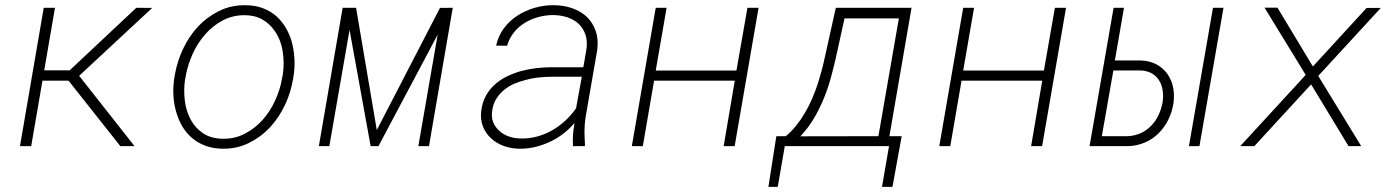

<svg xmlns="http://www.w3.org/2000/svg" viewBox="-20 -558 5322 733"><path d="M241.7 -250 439.5 0H493.7L282.2 -268.6L561 -527.8L500.5 -528.3L246.1 -289.6H148.9L189.9 -528.3H147L56.2 0H99.1L142.1 -250Z M647.5 -272.5 644.5 -254.4Q640.1 -221.7 642.3 -189.2Q644.5 -156.7 653.8 -127Q661.6 -100.1 675.8 -75.9Q689.9 -51.8 710.4 -33.7Q732.4 -13.7 762.5 -2.2Q792.5 9.3 830.1 9.8Q885.3 10.3 930.9 -12.5Q976.6 -35.2 1011.2 -72.3Q1045.4 -109.4 1067.9 -157.2Q1090.3 -205.1 1098.6 -255.4L1101.6 -273.4Q1106 -305.7 1103.8 -338.1Q1101.6 -370.6 1093.3 -400.4Q1085 -428.7 1070.1 -453.4Q1055.2 -478 1034.7 -496.6Q1012.7 -515.6 983.2 -526.9Q953.6 -538.1 916.5 -538.1Q861.8 -538.6 816.4 -516.1Q771 -493.7 736.8 -457.5Q701.7 -419.9 679 -371.6Q656.2 -323.2 647.5 -272.5ZM686.5 -254.4 689.9 -272.5Q697.8 -313.5 716.6 -354.5Q735.4 -395.5 764.2 -427.7Q793 -460.4 831.1 -480.5Q869.1 -500.5 915.5 -500Q954.6 -499.5 982.4 -483.2Q1010.3 -466.8 1028.3 -440.4Q1051.8 -407.7 1059.1 -362.3Q1066.4 -316.9 1059.6 -273.4L1056.2 -255.4Q1049.3 -215.8 1030.3 -174.1Q1011.2 -132.3 982.4 -100.1Q953.6 -67.9 915.5 -47.9Q877.4 -27.8 831.1 -28.3Q786.1 -28.8 755.9 -48.8Q725.6 -68.8 708.5 -100.6Q690.4 -133.8 685.5 -174.6Q680.7 -215.3 686.5 -254.4Z M1418.5 -61.5 1339.4 -528.3H1288.1L1197.3 0H1237.3L1314.5 -443.8L1395 0H1424.8L1650.9 -425.8L1577.1 0H1617.7L1708.5 -528.3L1659.7 -527.8Z M2167.5 0H2212.4L2213.4 -5.4Q2211.4 -31.2 2211.4 -56.9Q2211.4 -82.5 2215.3 -108.9L2260.3 -368.7Q2265.1 -408.7 2254.2 -439.9Q2243.2 -471.2 2220.2 -493.7Q2197.3 -515.1 2164.6 -526.6Q2131.8 -538.1 2093.8 -538.1Q2057.6 -538.6 2021.7 -528.3Q1985.8 -518.1 1955.6 -498.5Q1925.3 -479 1903.8 -450.2Q1882.3 -421.4 1874 -383.8L1916 -383.3Q1924.3 -412.1 1941.9 -434.1Q1959.5 -456.1 1983.4 -470.7Q2007.3 -485.4 2035.2 -492.9Q2063 -500.5 2092.3 -500.5Q2122.1 -500 2147.2 -491.5Q2172.4 -482.9 2189.9 -466.3Q2207 -449.7 2215.1 -425.5Q2223.1 -401.4 2218.8 -369.6L2207 -301.3H2085.4Q2057.6 -301.3 2028.1 -297.9Q1998.5 -294.4 1970.7 -287.1Q1942.4 -279.3 1916.5 -266.8Q1890.6 -254.4 1870.1 -236.3Q1849.1 -217.8 1835.4 -193.1Q1821.8 -168.5 1817.4 -136.2Q1813 -102.5 1823.5 -75.7Q1834 -48.8 1854.5 -30.3Q1874.5 -11.2 1902.8 -1Q1931.2 9.3 1962.4 9.8Q1995.1 10.3 2026.1 2.4Q2057.1 -5.4 2085.4 -19.5Q2110.4 -31.7 2132.6 -49.3Q2154.8 -66.9 2173.3 -88.4Q2169.4 -65.9 2167.7 -44.4Q2166 -22.9 2167.5 0ZM1966.3 -29.3Q1942.9 -29.8 1921.6 -37.4Q1900.4 -44.9 1885.7 -59.1Q1870.1 -72.8 1862.5 -92.5Q1855 -112.3 1859.4 -137.7Q1863.3 -163.1 1875.5 -182.1Q1887.7 -201.2 1905.3 -215.3Q1921.9 -229 1942.6 -238Q1963.4 -247.1 1985.8 -252.4Q2011.7 -259.8 2038.8 -262.5Q2065.9 -265.1 2090.3 -265.1H2201.2L2179.2 -144.5Q2161.1 -118.7 2137.9 -97.2Q2114.7 -75.7 2087.9 -60.5Q2060.5 -44.9 2029.8 -36.6Q1999 -28.3 1966.3 -29.3Z M2784.7 0 2876 -528.3H2833.5L2791.5 -288.6H2483.4L2524.9 -528.3H2483.4L2392.1 0H2434.1L2477.1 -250H2785.2L2742.7 0Z M2980 -38.1H2943.8L2913.6 155.3H2949.2L2976.1 0H3374L3347.2 155.3H3387.2L3422.4 -38.1H3375.5L3460 -528.3H3170.9L3129.4 -341.3Q3124 -314.9 3116.5 -287.4Q3108.9 -259.8 3100.1 -232.4Q3090.8 -205.1 3079.3 -178.7Q3067.9 -152.3 3053.7 -128.4Q3038.6 -102.5 3020.3 -79.3Q3002 -56.2 2980 -38.1ZM3171.9 -341.3 3204.1 -487.8H3411.6L3333.5 -38.1L3035.6 -37.6Q3064.9 -68.8 3086.4 -104.7Q3107.9 -140.6 3124 -179.7Q3140.1 -218.3 3151.4 -259Q3162.6 -299.8 3171.9 -341.3Z M3958.5 0 4049.8 -528.3H4007.3L3965.3 -288.6H3657.2L3698.7 -528.3H3657.2L3565.9 0H3607.9L3650.9 -250H3959L3916.5 0Z M4236.3 -327.1 4271 -528.3H4231.4L4139.6 0H4286.1Q4320.8 -1 4350.8 -13.9Q4380.9 -26.9 4403.3 -49.3Q4425.8 -71.8 4440.4 -101.3Q4455.1 -130.9 4460 -165Q4464.4 -197.3 4458.3 -225.8Q4452.1 -254.4 4436 -276.9Q4419.9 -298.8 4395 -312.3Q4370.1 -325.7 4335.9 -327.1ZM4559.1 0 4650.9 -528.3H4610.8L4519 0ZM4230.5 -289.1H4335.4Q4361.3 -287.6 4378.9 -276.9Q4396.5 -266.1 4406.7 -248.5Q4416.5 -231.4 4419.2 -209.7Q4421.9 -188 4418 -165Q4413.1 -139.6 4402.3 -117.4Q4391.6 -95.2 4375.5 -78.6Q4358.4 -60.5 4335.7 -50Q4313 -39.6 4285.6 -38.1H4186.5Z M4992.2 -304.2 4856.9 -528.8H4807.6L4964.8 -272L4714.8 0H4768.6L4985.4 -235.8L5128.4 0H5176.8L5012.7 -268.1L5251.5 -527.8H5197.3Z"/></svg>

Font: Roboto Mono ExtraLight
Style: Italic
Weight: 250
Italic angle: -10°
Monospace: yes
Designer: Google
Version: Version 3.000